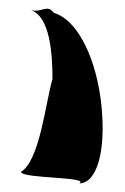

<svg xmlns="http://www.w3.org/2000/svg" viewBox="-20 -689 293 450"><path d="M29 -286C32 -270 192 -275 166 -259C208 -261 228 -335 218 -439C208 -543 166 -641 106 -659C90 -681 77 -657 50 -666C98 -653 103 -560 103 -504C87 -449 73 -312 29 -286Z"/></svg>

Font: Interstorm
Style: Regular
Weight: 400
Version: Version 0.7